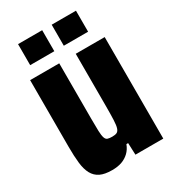

<svg xmlns="http://www.w3.org/2000/svg" viewBox="-210 -888 940 1068"><g transform="rotate(-30 260.5 -354.5)"><path d="M188 80Q140 80 111.5 66Q83 52 67.5 23.5Q52 -5 47 -49Q42 -93 42 -153V-582H229V-228Q229 -176 230 -147Q231 -118 236 -103Q241 -88 252 -84.5Q263 -81 281 -81Q300 -81 310.5 -86Q321 -91 326.5 -107Q332 -123 333.5 -157.5Q335 -192 335 -249V-582H521V70H342L339 -6H328Q317 23 297 42Q277 61 250.5 70.5Q224 80 188 80ZM84 -654V-789H239V-654ZM300 -654V-789H456V-654Z"/></g></svg>

Font: Farlight84_Sys_V01
Style: Bold
Weight: 700
Designer: Monotype Design Team, Nadine Chahine and Nizar Qandah
Foundry: Monotype Imaging Inc.
Version: Version 2.004;October 31, 2024;FontCreator 14.0.0.2814 64-bi